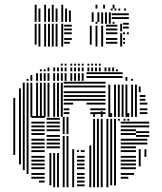

<svg xmlns="http://www.w3.org/2000/svg" viewBox="-20 -788 682 808"><path d="M44 -136H36V-296H44ZM68 -96H60V-296H68ZM84 -72H76V-296H84ZM100 -56H92V-296H100ZM168 -20H144V-28H168ZM168 -36H112V-44H168ZM168 -52H112V-60H168ZM168 -76H112V-84H168ZM168 -92H112V-100H168ZM168 -108H112V-116H168ZM168 -124H112V-132H168ZM168 -148H112V-156H168ZM168 -164H112V-172H168ZM168 -180H112V-188H168ZM168 -196H112V-204H168ZM168 -220H112V-228H168ZM168 -236H112V-244H168ZM168 -252H112V-260H168ZM168 -268H112V-276H168ZM168 -292H112V-300H168ZM196 -8H188V-144H196ZM212 0H204V-144H212ZM228 0H220V-144H228ZM232 -164H176V-172H232ZM232 -180H176V-188H232ZM232 -196H176V-204H232ZM232 -212H176V-220H232ZM232 -236H176V-244H232ZM232 -252H176V-260H232ZM232 -268H176V-276H232ZM232 -284H176V-292H232ZM252 0H244V-216H252ZM268 0H260V-216H268ZM292 0H284V-160H292ZM336 -4H304V-12H336ZM336 -20H304V-28H336ZM336 -36H304V-44H336ZM336 -52H304V-60H336ZM336 -76H304V-84H336ZM336 -92H304V-100H336ZM336 -108H304V-116H336ZM336 -124H304V-132H336ZM312 -148H304V-156H312ZM336 -148H320V-156H336ZM252 -224H244V-296H252ZM268 -224H260V-296H268ZM364 0H356V-176H364ZM380 0H372V-280H380ZM396 0H388V-280H396ZM412 0H404V-280H412ZM436 0H428V-280H436ZM452 -8H444V-280H452ZM468 -8H460V-280H468ZM520 -36H488V-44H520ZM544 -52H488V-60H544ZM552 -76H488V-84H552ZM552 -92H488V-100H552ZM552 -108H488V-116H552ZM552 -124H488V-132H552ZM552 -148H488V-156H552ZM552 -164H488V-172H552ZM552 -180H488V-188H552ZM552 -196H488V-204H552ZM552 -220H488V-228H552ZM552 -236H488V-244H552ZM552 -252H488V-260H552ZM552 -268H488V-276H552ZM572 -88H564V-160H572ZM596 -128H588V-160H596ZM600 -180H552V-188H600ZM600 -196H552V-204H600ZM608 -212H552V-220H608ZM608 -228H552V-236H608ZM608 -252H552V-260H608ZM608 -268H552V-276H608ZM380 -280H372V-288H380ZM396 -280H388V-288H396ZM412 -280H404V-288H412ZM436 -280H428V-288H436ZM452 -280H444V-288H452ZM468 -280H460V-288H468ZM484 -280H476V-288H484ZM508 -280H500V-288H508ZM524 -280H516V-288H524ZM380 -296H372V-312H380ZM412 -296H404V-320H412ZM452 -296H444V-312H452ZM484 -296H476V-320H484ZM524 -296H516V-312H524ZM556 -296H548V-320H556ZM44 -296H36V-376H44ZM68 -296H60V-416H68ZM84 -296H76V-440H84ZM100 -296H92V-440H100ZM116 -296H108V-440H116ZM140 -296H132V-440H140ZM156 -296H148V-440H156ZM172 -296H164V-440H172ZM188 -296H180V-440H188ZM212 -296H204V-440H212ZM228 -296H220V-440H228ZM244 -296H236V-440H244ZM272 -308H248V-316H272ZM424 -308H360V-316H424ZM272 -324H248V-332H272ZM424 -324H360V-332H424ZM288 -348H248V-356H288ZM424 -348H344V-356H424ZM424 -364H248V-372H424ZM424 -380H248V-388H424ZM424 -396H248V-404H424ZM424 -420H248V-428H424ZM424 -436H248V-444H424ZM444 -296H436V-400H444ZM468 -296H460V-400H468ZM484 -296H476V-400H484ZM500 -296H492V-400H500ZM516 -296H508V-400H516ZM540 -296H532V-400H540ZM556 -296H548V-400H556ZM600 -308H568V-316H600ZM600 -324H568V-332H600ZM600 -348H568V-356H600ZM592 -364H568V-372H592ZM592 -380H568V-388H592ZM444 -400H436V-432H444ZM468 -400H460V-432H468ZM484 -400H476V-432H484ZM500 -400H492V-432H500ZM516 -400H508V-432H516ZM540 -400H532V-432H540ZM556 -400H548V-432H556ZM572 -400H564V-424H572ZM100 -448H92V-456H100ZM116 -448H108V-472H116ZM140 -448H132V-480H140ZM156 -448H148V-480H156ZM172 -448H164V-480H172ZM188 -448H180V-480H188ZM212 -448H204V-480H212ZM228 -448H220V-480H228ZM244 -448H236V-480H244ZM260 -448H252V-480H260ZM284 -448H276V-480H284ZM300 -448H292V-480H300ZM316 -448H308V-480H316ZM332 -448H324V-480H332ZM496 -460H344V-468H496ZM496 -476H344V-484H496ZM516 -448H508V-464H516ZM540 -448H532V-456H540ZM156 -488H148V-496H156ZM172 -488H164V-496H172ZM188 -488H180V-504H188ZM212 -488H204V-504H212ZM228 -488H220V-504H228ZM244 -488H236V-504H244ZM260 -488H252V-504H260ZM284 -488H276V-504H284ZM300 -488H292V-504H300ZM316 -488H308V-504H316ZM332 -488H324V-504H332ZM356 -488H348V-504H356ZM372 -488H364V-504H372ZM388 -488H380V-504H388ZM404 -488H396V-504H404ZM428 -488H420V-504H428ZM444 -488H436V-504H444ZM460 -488H452V-504H460ZM476 -488H468V-496H476ZM244 -512H236V-520H244ZM260 -512H252V-520H260ZM284 -512H276V-520H284ZM300 -512H292V-520H300ZM316 -512H308V-520H316ZM332 -512H324V-520H332ZM356 -512H348V-520H356ZM372 -512H364V-520H372ZM388 -512H380V-520H388ZM404 -512H396V-520H404ZM134 -600H126V-688H134ZM150 -592H142V-688H150ZM174 -592H166V-688H174ZM190 -592H182V-688H190ZM206 -592H198V-688H206ZM222 -592H214V-688H222ZM246 -592H238V-688H246ZM274 -604H250V-612H274ZM282 -620H250V-628H282ZM282 -644H250V-652H282ZM282 -660H250V-668H282ZM282 -676H250V-684H282ZM366 -600H358V-680H366ZM390 -592H382V-680H390ZM414 -592H406V-680H414ZM474 -604H426V-612H474ZM474 -620H426V-628H474ZM474 -644H426V-652H474ZM474 -660H426V-668H474ZM474 -676H426V-684H474ZM390 -688H382V-696H390ZM414 -688H406V-696H414ZM430 -688H422V-696H430ZM446 -688H438V-696H446ZM462 -688H454V-696H462ZM494 -592H486V-648H494ZM506 -604H498V-612H506ZM506 -620H498V-628H506ZM506 -644H498V-652H506ZM522 -644H514V-652H522ZM494 -656H486V-688H494ZM522 -668H498V-676H522ZM522 -684H498V-692H522ZM134 -696H126V-744H134ZM150 -696H142V-744H150ZM174 -696H166V-744H174ZM190 -696H182V-744H190ZM206 -696H198V-744H206ZM222 -696H214V-744H222ZM246 -696H238V-744H246ZM262 -696H254V-744H262ZM278 -696H270V-744H278ZM374 -696H366V-736H374ZM398 -696H390V-736H398ZM414 -696H406V-736H414ZM430 -696H422V-736H430ZM446 -696H438V-736H446ZM522 -708H450V-716H522ZM522 -724H450V-732H522ZM134 -744H126V-752H134ZM150 -744H142V-752H150ZM174 -744H166V-752H174ZM190 -744H182V-752H190ZM206 -744H198V-752H206ZM222 -744H214V-752H222ZM246 -744H238V-752H246ZM262 -744H254V-752H262ZM454 -744H446V-752H454ZM470 -744H462V-752H470ZM486 -744H478V-752H486ZM510 -744H502V-752H510ZM134 -752H126V-768H134ZM174 -752H166V-768H174ZM206 -752H198V-768H206ZM246 -752H238V-768H246ZM390 -752H382V-768H390ZM422 -752H414V-768H422ZM462 -752H454V-768H462Z"/></svg>

Font: Rubik Lines
Style: Regular
Weight: 400
Designer: Hubert and Fischer, NaN
Foundry: Hubert and Fischer, NaN
Version: Version 2.201